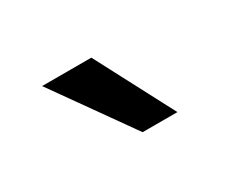

<svg xmlns="http://www.w3.org/2000/svg" viewBox="-58 -1009 736 615"><g transform="rotate(-30 310.0 -701.5)"><path d="M124 -845.6H306.1L457.7 -556.7H329Z"/></g></svg>

Font: Monaspace Neon Var ExtraLight
Style: Regular
Weight: 200
Designer: Riley Cran and the Lettermatic Team
Version: Version 1.200 (Monaspace Neon Var)